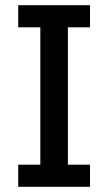

<svg xmlns="http://www.w3.org/2000/svg" viewBox="-20 -718 417 738"><path d="M50 0V-85H135V-613H50V-698H326V-613H241V-85H326V0Z"/></svg>

Font: IBM Plex Sans Cond Medm
Style: Regular
Weight: 500
Width: 3
Designer: Mike Abbink, Paul van der Laan, Pieter van Rosmalen
Foundry: Bold Monday
Version: Version 1.3